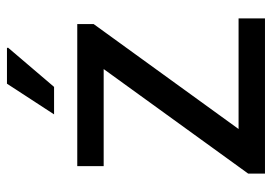

<svg xmlns="http://www.w3.org/2000/svg" viewBox="-132 -630 763 538"><g transform="rotate(-90 249.0 -361.5)"><path d="M31 0V-47L324 -452H52V-526H450V-480L156 -74H466V0ZM197 -591 283 -723H383L384 -720L274 -591Z"/></g></svg>

Font: Archivo SemiBold
Style: Regular
Weight: 400
Version: Version 2.001